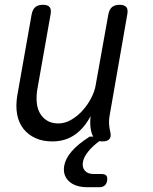

<svg xmlns="http://www.w3.org/2000/svg" viewBox="-20 -580 640 801"><path d="M404 146Q418 146 423.5 152.5Q429 159 427 173Q425 187 416.5 194Q408 201 395 201H345Q294 201 267.5 176Q241 151 248 111Q253 82 278.5 52Q304 22 354 -10H369Q364 -18 361 -30Q357 -46 356.5 -62.5Q356 -79 358 -96Q333 -47 293 -18.5Q253 10 198 10Q158 10 127.5 -4Q97 -18 77.5 -43Q58 -68 51.5 -103Q45 -138 52 -181L112 -520Q116 -541 127.5 -550.5Q139 -560 159 -560Q179 -560 187 -550.5Q195 -541 191 -520L135 -203Q131 -176 133.5 -151Q136 -126 147 -107Q158 -88 177 -76.5Q196 -65 224 -65Q251 -65 277.5 -80.5Q304 -96 325 -119.5Q346 -143 360.5 -171Q375 -199 379 -224L432 -520Q436 -541 447.5 -550.5Q459 -560 479 -560Q499 -560 507 -550.5Q515 -541 511 -520L437 -96Q434 -80 435 -63Q436 -46 440 -30Q445 -10 436.5 0Q428 10 408 10Q400 10 394 9Q365 31 349 51Q329 75 326 96Q322 118 334 132Q346 146 371 146Z"/></svg>

Font: Maple Mono NL Light
Style: Italic
Weight: 300
Italic angle: -10°
Monospace: yes
Designer: subframe7536
Version: Version 7.000